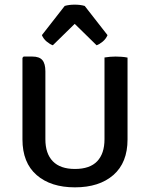

<svg xmlns="http://www.w3.org/2000/svg" viewBox="-20 -792 644 825"><path d="M528 -193Q528 -93 467.2 -40Q406.5 13 302 13Q198 13 137.2 -40Q76.5 -93 76.5 -193V-543.5L81.5 -549H119Q149 -549 162 -533.8Q175 -518.5 175 -485.5V-193.5Q175 -132 207 -99Q239 -66 302 -66Q366 -66 397.5 -99Q429 -132 429 -193.5V-545Q440 -547 453 -548Q466 -549 477 -549Q488 -549 502.2 -548Q516.5 -547 528 -544.5ZM344 -766.5 442 -641Q435 -624.5 421 -613Q407 -601.5 395 -597.5L301 -689.5L207 -597.5Q195 -601.5 181 -613Q167 -624.5 160 -641L258 -766.5Q276.5 -772 301 -772Q325.5 -772 344 -766.5Z"/></svg>

Font: Signika Negative SC
Style: Regular
Weight: 400
Designer: Anna Giedryś
Foundry: Anna Giedryś
Version: Version 2.000; ttfautohint (v1.8.3) -l 8 -r 50 -G 200 -x 9 -